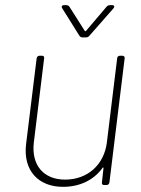

<svg xmlns="http://www.w3.org/2000/svg" viewBox="-20 -717 548 744"><path d="M326 -578 420 -685C425 -691 423 -697 415 -697H407C402 -697 397 -696 393 -691L314 -598C313 -596 310 -595 308 -598L249 -691C246 -695 242 -697 237 -697H228C220 -697 217 -691 221 -685L288 -578C291 -574 295 -572 300 -572H313C318 -572 323 -574 326 -578ZM434 -491 394 -164C383 -79 320 -21 232 -21C150 -21 101 -76 111 -164L151 -491C152 -497 149 -501 143 -501H133C127 -501 123 -497 122 -491L81 -158C69 -56 129 7 224 7C289 7 343 -19 377 -66C379 -69 382 -69 381 -65L375 -10C374 -4 377 0 383 0H393C399 0 403 -4 404 -10L463 -491C464 -497 460 -501 454 -501H445C439 -501 434 -497 434 -491Z"/></svg>

Font: Barlow Thin
Style: Italic
Weight: 250
Italic angle: -7°
Designer: Jeremy Tribby
Foundry: Tribby Type
Version: Version 1.422;hotconv 1.0.109;makeotfexe 2.5.65596